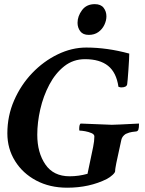

<svg xmlns="http://www.w3.org/2000/svg" viewBox="-20 -875 680 903"><path d="M295.9 7.8Q213.9 7.8 150.4 -25.9Q86.9 -59.6 50.8 -117.7Q14.6 -175.8 14.6 -248Q14.6 -330.1 46.4 -402.8Q78.1 -475.6 131.3 -531.2Q184.6 -586.9 251 -619.1Q317.4 -651.4 385.7 -651.4Q483.4 -651.4 587.9 -623Q587.9 -615.2 586.9 -593.8Q585.9 -572.3 584 -546.9Q582 -521.5 580.6 -502Q579.1 -482.4 578.1 -478.5Q575.2 -463.9 549.8 -463.9Q545.9 -463.9 537.1 -466.8Q527.3 -534.2 488.3 -565.4Q449.2 -596.7 379.9 -596.7Q324.2 -596.7 282.2 -563.5Q240.2 -530.3 211.9 -476.6Q183.6 -422.9 169.4 -360.8Q155.3 -298.8 155.3 -241.2Q155.3 -157.2 193.4 -101.6Q231.4 -45.9 307.6 -45.9Q349.6 -45.9 391.6 -57.6L418 -183.6Q423.8 -211.9 423.8 -233.4Q423.8 -243.2 410.2 -249Q396.5 -254.9 380.4 -257.8Q364.3 -260.7 354.5 -260.7Q352.5 -260.7 352.5 -267.6Q352.5 -290 359.4 -293.9L505.9 -288.1Q522.5 -288.1 633.8 -293.9Q633.8 -273.4 630.9 -265.6Q627.9 -257.8 620.6 -256.8Q613.3 -255.9 601.1 -254.4Q588.9 -252.9 571.3 -245.1Q554.7 -234.4 550.8 -217.8L527.3 -109.4Q525.4 -97.7 523.4 -87.9Q521.5 -78.1 521.5 -70.3Q521.5 -63.5 509.3 -52.2Q497.1 -41 482.4 -33.2Q400.4 7.8 295.9 7.8ZM397.5 -710.9Q370.1 -710.9 357.4 -728Q344.7 -745.1 344.7 -767.6Q344.7 -798.8 365.7 -827.1Q386.7 -855.5 425.8 -855.5Q454.1 -855.5 467.3 -838.4Q480.5 -821.3 480.5 -797.9Q480.5 -778.3 470.7 -757.8Q460.9 -737.3 442.4 -724.1Q423.8 -710.9 397.5 -710.9Z"/></svg>

Font: Crimson Text
Style: Bold Italic
Weight: 700
Italic angle: -11°
Designer: Sebastian Kosch
Foundry: Sebastian Kosch
Version: Version 1.100; ttfautohint (v1.8.4)